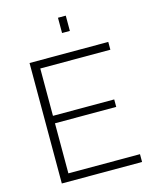

<svg xmlns="http://www.w3.org/2000/svg" viewBox="-133 -1005 877 1093"><g transform="rotate(-15 306.0 -458.5)"><path d="M566 -46V0H93V-710H557V-664H144V-385H505V-341H144V-46ZM316 -827V-917H362V-827Z"/></g></svg>

Font: Raleway Light
Style: Regular
Weight: 300
Designer: Matt McInerney, Pablo Impallari, Rodrigo Fuenzalida
Foundry: Matt McInerney, Pablo Impallari, Rodrigo Fuenzalida
Version: Version 4.026